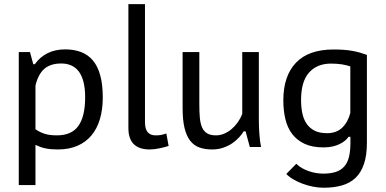

<svg xmlns="http://www.w3.org/2000/svg" viewBox="-20 -692 1818 904"><path d="M68.4 -446.8H121.1L136.7 -389.6H144Q167.5 -423.3 203.6 -441.4Q239.7 -459.5 286.6 -459.5Q329.1 -459.5 362.1 -446.8Q395 -434.1 417.7 -407Q440.4 -379.9 452.1 -336.7Q463.9 -293.5 463.9 -232.9Q463.9 -176.3 450.4 -131.1Q437 -85.9 410.4 -54.2Q383.8 -22.5 344.2 -5.4Q304.7 11.7 252.4 11.7Q235.4 11.7 221.4 10.5Q207.5 9.3 195.1 6.8Q182.6 4.4 171.1 0.2Q159.7 -3.9 147 -9.8V179.2H68.4ZM268.6 -393.1Q217.3 -393.1 188.5 -367.7Q159.7 -342.3 147 -289.1V-83.5Q166.5 -69.8 189.5 -62.3Q212.4 -54.7 248 -54.7Q317.4 -54.7 349.1 -99.4Q380.9 -144 380.9 -233.9Q380.9 -276.4 373 -306.6Q365.2 -336.9 350.6 -356Q335.9 -375 315.2 -384Q294.4 -393.1 268.6 -393.1Z M662.6 -118.2Q662.6 -83.5 675.8 -69.1Q689 -54.7 711.4 -54.7Q718.3 -54.7 723.9 -54.9Q729.5 -55.2 735.4 -56.2Q741.2 -57.1 747.8 -58.8Q754.4 -60.5 763.2 -63.5L773.9 -4.9Q765.1 -2 753.9 1Q742.7 3.9 731 6.3Q719.2 8.8 707.3 10.3Q695.3 11.7 684.6 11.7Q661.6 11.7 643.3 6.1Q625 0.5 611.8 -11.5Q598.6 -23.4 591.6 -42.7Q584.5 -62 584.5 -89.4V-672.4H662.6Z M918.5 -446.8V-200.7Q918.5 -165 920.9 -137.9Q923.3 -110.8 931.4 -92.3Q939.5 -73.7 955.1 -64.2Q970.7 -54.7 997.6 -54.7Q1016.6 -54.7 1035.2 -62.5Q1053.7 -70.3 1070.1 -84Q1086.4 -97.7 1099.4 -116Q1112.3 -134.3 1120.6 -155.3V-446.8H1198.7V-126.5Q1198.7 -94.2 1201.2 -61Q1203.6 -27.8 1209 0H1156.2L1136.2 -73.7H1127.4Q1119.1 -60.1 1105.7 -45.2Q1092.3 -30.3 1073.7 -17.6Q1055.2 -4.9 1031.2 3.4Q1007.3 11.7 978 11.7Q944.8 11.7 918.9 2.4Q893.1 -6.8 875.5 -29.3Q857.9 -51.8 848.9 -89.1Q839.8 -126.5 839.8 -182.6V-446.8Z M1707.5 -20.5Q1707.5 39.6 1693.6 80.3Q1679.7 121.1 1653.6 145.8Q1627.4 170.4 1589.6 181.2Q1551.8 191.9 1503.4 191.9Q1480 191.9 1454.6 187Q1429.2 182.1 1405.5 173.3Q1381.8 164.6 1361.6 152.8Q1341.3 141.1 1328.1 127L1375 79.1Q1387.2 91.3 1403.1 100.1Q1418.9 108.9 1435.8 114.5Q1452.6 120.1 1469.7 122.8Q1486.8 125.5 1502 125.5Q1536.6 125.5 1561 117.4Q1585.4 109.4 1600.8 92Q1616.2 74.7 1623 47.1Q1629.9 19.5 1629.9 -20V-47.9H1621.1Q1615.2 -39.1 1605 -30.3Q1594.7 -21.5 1580.1 -14.2Q1565.4 -6.8 1546.4 -2.4Q1527.3 2 1503.4 2Q1449.7 2 1413.6 -15.1Q1377.4 -32.2 1355.2 -61.8Q1333 -91.3 1323.5 -131.8Q1314 -172.4 1314 -219.2Q1314 -334.5 1373.5 -396.7Q1433.1 -459 1550.3 -459Q1578.1 -459 1600.3 -457.3Q1622.6 -455.6 1640.9 -452.1Q1659.2 -448.7 1675.3 -444.1Q1691.4 -439.5 1707.5 -433.6ZM1519.5 -64.9Q1564.5 -64.9 1591.6 -91.3Q1618.7 -117.7 1629.4 -160.2V-379.4Q1619.6 -382.3 1610.4 -384.8Q1601.1 -387.2 1590.3 -388.9Q1579.6 -390.6 1567.1 -391.6Q1554.7 -392.6 1538.6 -392.6Q1472.7 -392.6 1435.1 -350.3Q1397.5 -308.1 1397.5 -221.2Q1397.5 -188 1403.3 -159.4Q1409.2 -130.9 1423.3 -109.9Q1437.5 -88.9 1460.9 -76.9Q1484.4 -64.9 1519.5 -64.9Z"/></svg>

Font: PT Astra Sans
Style: Regular
Weight: 400
Designer: A.Korolkova, I. Chaeva
Foundry: ParaType Ltd
Version: Version 1.001; ttfautohint (v1.6)